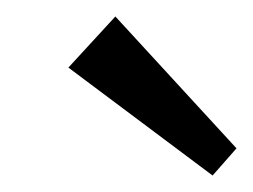

<svg xmlns="http://www.w3.org/2000/svg" viewBox="-20 -802 307 233"><path d="M267 -622 238 -589 63 -720 120 -782Z"/></svg>

Font: Pathway Extreme SemiCondensed Light
Style: Italic
Weight: 300
Width: 4
Italic angle: -8°
Version: Version 1.001;gftools[0.9.26]